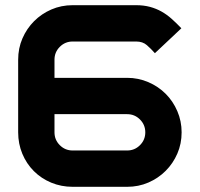

<svg xmlns="http://www.w3.org/2000/svg" viewBox="-20 -720 770 740"><path d="M680 -210Q680 -166 663.5 -128Q647 -90 618.5 -61.5Q590 -33 552 -16.5Q514 0 470 0H260Q216 0 177.5 -16Q139 -32 110.5 -60.5Q82 -89 66 -127.5Q50 -166 50 -210V-490Q50 -534 66.5 -572Q83 -610 111.5 -638.5Q140 -667 178 -683.5Q216 -700 260 -700H505Q534 -700 558 -693.5Q582 -687 602.5 -675.5Q623 -664 641.5 -647.5Q660 -631 679 -611L577 -515Q562 -532 546 -546Q530 -560 505 -560H260Q231 -560 210.5 -539.5Q190 -519 190 -490V-420H470Q513 -420 551.5 -403.5Q590 -387 618.5 -358.5Q647 -330 663.5 -291.5Q680 -253 680 -210ZM540 -210Q540 -239 519.5 -259.5Q499 -280 470 -280H190V-210Q190 -181 210.5 -160.5Q231 -140 260 -140H470Q499 -140 519.5 -160.5Q540 -181 540 -210Z"/></svg>

Font: CAT North
Style: Regular
Weight: 400
Designer: Peter Wiegel
Foundry: Peter Wiegel
Version: Version 1.000